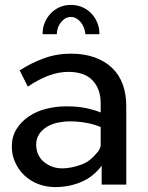

<svg xmlns="http://www.w3.org/2000/svg" viewBox="-20 -750 601 780"><path d="M393 0V-77Q360 -32 310.5 -11Q261 10 205 10Q167 10 135 -2.5Q103 -15 79.5 -37Q56 -59 42 -89.5Q28 -120 28 -154Q28 -195 47 -225.5Q66 -256 97 -277Q128 -298 168 -308Q208 -318 249 -318Q298 -318 333.5 -310Q369 -302 389 -293V-331Q389 -360 380.5 -383.5Q372 -407 355.5 -424Q339 -441 314.5 -449.5Q290 -458 259 -458Q217 -458 176.5 -442.5Q136 -427 93 -398L60 -464Q106 -494 158 -513Q210 -532 268 -532Q322 -532 364 -517Q406 -502 435 -474.5Q464 -447 478.5 -407.5Q493 -368 493 -320V0ZM369 -124Q379 -133 384 -143Q389 -153 389 -162V-234Q360 -246 327.5 -251.5Q295 -257 265 -257Q241 -257 216 -252Q191 -247 171 -235Q151 -223 139 -205Q127 -187 127 -162Q127 -141 135 -123Q143 -105 158 -92.5Q173 -80 192 -73Q211 -66 233 -66Q251 -66 270.5 -70Q290 -74 308.5 -80.5Q327 -87 342.5 -98.5Q358 -110 369 -124ZM268 -681Q245 -681 228 -660Q211 -639 211 -611H153Q153 -637 162 -658.5Q171 -680 186.5 -696Q202 -712 222.5 -721Q243 -730 268 -730Q293 -730 314 -721Q335 -712 350.5 -696Q366 -680 375 -658.5Q384 -637 384 -611H327Q324 -641 307 -661Q290 -681 268 -681Z"/></svg>

Font: Rising Sun Medium
Style: Regular
Weight: 500
Designer: Matt McInerney, Pablo Impallari, Rodrigo Fuenzalida (Raleway font), Stephen Hutchings (Greek), Cristiano Sobral (main ch
Foundry: The Rising Sun Project Authors
Version: Version 4.327; ttfautohint (v1.8.4.7-5d5b-dirty)